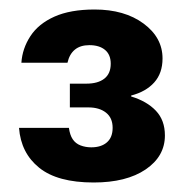

<svg xmlns="http://www.w3.org/2000/svg" viewBox="-20 -732 396 404"><path d="M177 -348Q101 -348 62.5 -379Q24 -410 20 -463H125Q127 -448 133 -439Q139 -430 149.5 -426Q160 -422 172 -422Q193 -422 205 -432.5Q217 -443 217 -463Q217 -484 203 -495Q189 -506 166 -506H127V-556H162Q186 -556 199.5 -566.5Q213 -577 213 -598Q213 -617 201 -627Q189 -637 168 -637Q149 -637 137.5 -627.5Q126 -618 122 -600H25Q27 -630 44 -656Q61 -682 94.5 -697Q128 -712 179 -712Q242 -712 282 -682.5Q322 -653 322 -609Q322 -578 304.5 -558.5Q287 -539 256 -531V-529Q289 -519 308 -499Q327 -479 327 -447Q327 -403 286.5 -375.5Q246 -348 177 -348Z"/></svg>

Font: DM Sans 12pt
Style: Bold
Weight: 700
Version: Version 4.004;gftools[0.9.30]